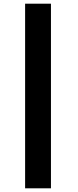

<svg xmlns="http://www.w3.org/2000/svg" viewBox="-20 -791 425 1040"><path d="M116 229V-771H256V229Z"/></svg>

Font: Noto Sans Display Condensed Black
Style: Italic
Weight: 900
Width: 3
Italic angle: -192°
Designer: Monotype Design Team
Foundry: Monotype Imaging Inc.
Version: Version 1.900